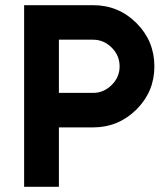

<svg xmlns="http://www.w3.org/2000/svg" viewBox="-20 -720 628 740"><path d="M207 -567H339Q380 -567 411 -536Q441 -506 441 -464Q441 -423 411 -393Q380 -362 339 -362H207ZM73 -700V0H207V-229H339Q436 -229 506 -298Q575 -367 575 -464Q575 -562 506 -631Q437 -700 339 -700Z"/></svg>

Font: Unageo
Style: Bold
Weight: 700
Designer: Richard Sepsi
Foundry: Richard Sepsi
Version: Version 2.000